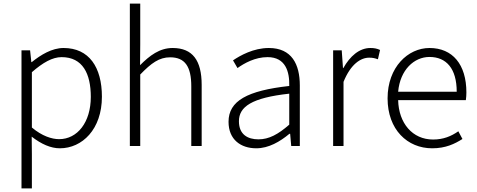

<svg xmlns="http://www.w3.org/2000/svg" viewBox="-20 -815 2666 1072"><path d="M100 237H158V46L157 -52C211 -10 264 13 314 13C439 13 549 -93 549 -275C549 -440 477 -547 335 -547C270 -547 208 -509 157 -468H155L148 -534H100ZM310 -38C270 -38 215 -55 158 -103V-412C220 -466 273 -496 324 -496C442 -496 487 -403 487 -274C487 -132 412 -38 310 -38Z M705 0H763V-399C825 -463 869 -495 930 -495C1013 -495 1048 -443 1048 -333V0H1106V-341C1106 -478 1055 -547 944 -547C871 -547 816 -505 762 -451L763 -568V-795H705Z M1411 13C1480 13 1543 -24 1596 -68H1600L1606 0H1654V-338C1654 -456 1609 -547 1481 -547C1395 -547 1321 -505 1281 -478L1306 -435C1344 -462 1404 -496 1474 -496C1575 -496 1597 -414 1595 -335C1361 -309 1256 -252 1256 -135C1256 -35 1325 13 1411 13ZM1423 -37C1363 -37 1314 -64 1314 -138C1314 -219 1385 -269 1595 -292V-119C1533 -65 1482 -37 1423 -37Z M1840 0H1898V-358C1938 -457 1994 -493 2041 -493C2062 -493 2073 -490 2090 -484L2102 -536C2085 -544 2069 -547 2048 -547C1986 -547 1934 -501 1897 -435H1895L1888 -534H1840Z M2393 13C2469 13 2519 -12 2562 -39L2539 -82C2499 -54 2455 -36 2398 -36C2283 -36 2206 -127 2203 -256H2581C2583 -270 2584 -285 2584 -299C2584 -455 2507 -547 2378 -547C2258 -547 2144 -440 2144 -266C2144 -91 2255 13 2393 13ZM2203 -303C2214 -425 2292 -497 2378 -497C2472 -497 2530 -432 2530 -303Z"/></svg>

Font: GenYoGothic2 TW L
Style: Regular
Weight: 300
Version: Version 2.100;PS 2.1;hotconv 16.6.51;makeotf.lib2.5.65220 DE